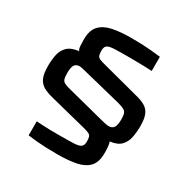

<svg xmlns="http://www.w3.org/2000/svg" viewBox="-190 -867 1186 1208"><g transform="rotate(30 403.0 -262.5)"><path d="M384 171Q296 171 239 165.5Q182 160 169 158V56Q188 57 225 59Q262 61 323 61Q397 61 437 59.5Q477 58 491.5 47Q506 36 506 9Q506 -12 502.5 -24Q499 -36 486.5 -42.5Q474 -49 447 -56L185 -122Q139 -133 111 -149Q83 -165 69.5 -195.5Q56 -226 56 -281Q56 -323 63.5 -361.5Q71 -400 97 -426.5Q123 -453 179 -460Q171 -471 169.5 -494Q168 -517 168 -539Q168 -606 200 -639.5Q232 -673 289 -684.5Q346 -696 422 -696Q509 -696 566 -690.5Q623 -685 637 -683V-580Q619 -581 576 -582.5Q533 -584 482 -584Q407 -584 367.5 -582.5Q328 -581 313.5 -571Q299 -561 299 -534Q299 -511 303 -499Q307 -487 321 -480.5Q335 -474 364 -467L626 -398Q668 -388 695.5 -372.5Q723 -357 736 -327.5Q749 -298 749 -243Q749 -201 741.5 -162Q734 -123 708.5 -96.5Q683 -70 630 -64Q639 -40 639 16Q639 83 607 116Q575 149 517.5 160Q460 171 384 171ZM183 -303Q183 -274 188 -259.5Q193 -245 207 -238Q221 -231 249 -224L513 -156Q531 -151 548 -147.5Q565 -144 576 -144Q601 -144 612.5 -161.5Q624 -179 624 -220Q624 -248 619 -262.5Q614 -277 599 -285Q584 -293 554 -301L292 -366Q275 -370 258 -374.5Q241 -379 231 -379Q205 -379 194 -361.5Q183 -344 183 -303Z"/></g></svg>

Font: Saira Expanded SemiBold
Style: Regular
Weight: 600
Width: 7
Designer: Hector Gatti with collaboration of the Omnibus-Type team
Foundry: Omnibus-Type
Version: Version 1.100; ttfautohint (v1.8.3)